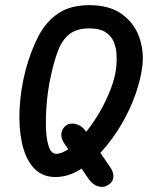

<svg xmlns="http://www.w3.org/2000/svg" viewBox="-20 -676 608 744"><path d="M397 42Q381 52 360.5 46Q340 40 326 21L228 -122Q215 -142 218 -160Q221 -178 235 -189Q249 -200 271 -196Q293 -192 309 -172L409 -25Q421 -7 419 12Q417 31 397 42ZM195 10Q142 10 110 -26Q78 -62 65 -122.5Q52 -183 56 -256Q60 -329 79 -404Q99 -478 128.5 -535Q158 -592 205.5 -624Q253 -656 326 -656Q403 -656 450.5 -622.5Q498 -589 518 -536Q538 -483 532 -423Q526 -370 505 -310.5Q484 -251 450.5 -194Q417 -137 375.5 -91Q334 -45 288 -17.5Q242 10 195 10ZM198 -80Q220 -80 249 -101Q278 -122 308 -158Q338 -194 364 -238Q390 -282 408.5 -329.5Q427 -377 431 -421Q433 -442 431.5 -467Q430 -492 420.5 -514.5Q411 -537 388.5 -551.5Q366 -566 326 -566Q278 -566 249.5 -544Q221 -522 204.5 -478.5Q188 -435 175 -372Q166 -330 161.5 -280Q157 -230 158 -184.5Q159 -139 168.5 -109.5Q178 -80 198 -80Z"/></svg>

Font: Edu QLD Beginners
Style: Regular
Weight: 400
Designer: Tina and Corey Anderson
Foundry: Google for Education
Version: Version 1.001